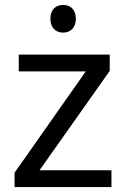

<svg xmlns="http://www.w3.org/2000/svg" viewBox="-20 -757 510 777"><path d="M236 -737C207 -737 184 -720 184 -681C184 -643 207 -625 236 -625C263 -625 287 -643 287 -681C287 -720 263 -737 236 -737ZM431 0V-68H140L424 -470V-536H56V-468H327L39 -58V0Z"/></svg>

Font: Noto Sans Sinhala UI
Style: Regular
Weight: 400
Designer: Jelle Bosma - Monotype Design Team
Foundry: Monotype Imaging Inc.
Version: Version 2.006